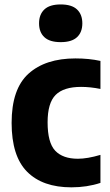

<svg xmlns="http://www.w3.org/2000/svg" viewBox="-20 -812 481 843"><path d="M293.5 10.5Q167 10.5 99 -58Q31 -126.5 31 -272.5Q31 -421.5 105.2 -488.5Q179.5 -555.5 311.5 -555.5Q371 -555.5 421 -544.5V-421.5Q376.5 -430.5 336 -430.5Q259.5 -430.5 224.2 -395.2Q189 -360 189 -275Q189 -185.5 222.5 -150.2Q256 -115 322 -115Q363.5 -115 421 -132V-9Q362 10.5 293.5 10.5ZM246.5 -627Q198 -627 174.8 -648.8Q151.5 -670.5 151.5 -709.5Q151.5 -748.5 174.8 -770.5Q198 -792.5 246.5 -792.5Q295 -792.5 318.2 -770.5Q341.5 -748.5 341.5 -709.5Q341.5 -670.5 318.2 -648.8Q295 -627 246.5 -627Z"/></svg>

Font: Encode Sans SmCnd
Style: Bold
Weight: 700
Width: 4
Designer: Multiple Designers
Foundry: Impallari Type
Version: Version 3.002; ttfautohint (v1.8.3) -l 8 -r 50 -G 200 -x 14 